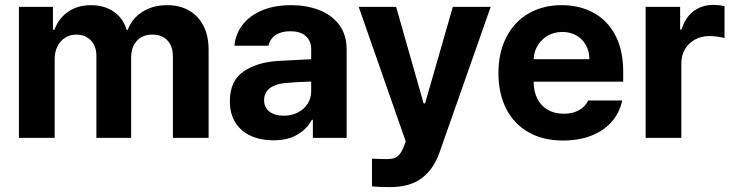

<svg xmlns="http://www.w3.org/2000/svg" viewBox="-20 -558 2966 777"><path d="M56.6 -530.3H194.3V-437.5H200.2Q217.3 -483.9 255.9 -510.5Q294.4 -537.1 347.7 -537.1Q402.3 -537.1 440.7 -510.5Q479 -483.9 492.2 -437.5H497.1Q514.2 -483.4 556.6 -510.3Q599.1 -537.1 657.2 -537.1Q706.5 -537.1 744.4 -515.9Q782.2 -494.6 803.2 -453.9Q824.2 -413.1 824.2 -356.4V0H679.7V-328.1Q679.7 -372.1 657 -395Q634.3 -418 596.7 -418Q556.2 -418 533.4 -392.3Q510.7 -366.7 510.7 -324.2V0H370.1V-332Q370.1 -371.1 347.7 -394.5Q325.2 -418 288.1 -418Q263.7 -418 243.9 -405.5Q224.1 -393.1 212.6 -370.6Q201.2 -348.1 201.2 -318.4V0H56.6Z M1107.4 -311.5Q1161.1 -314.9 1239.3 -318.4V-361.3Q1238.3 -394.5 1216.3 -413.1Q1194.3 -431.6 1154.3 -431.6Q1118.2 -431.6 1095.2 -416Q1072.3 -400.4 1066.4 -373H928.7Q933.1 -419.9 961.2 -457Q989.3 -494.1 1039.6 -515.6Q1089.8 -537.1 1158.2 -537.1Q1218.8 -537.1 1269.8 -518.1Q1320.8 -499 1351.8 -458.7Q1382.8 -418.5 1382.8 -357.4V0H1246.1V-73.2H1242.2Q1221.2 -34.7 1182.4 -12.5Q1143.6 9.8 1086.9 9.8Q1035.2 9.8 995.4 -8.1Q955.6 -25.9 932.9 -61.5Q910.2 -97.2 910.2 -148.4Q910.2 -230.5 965.3 -268.6Q1020.5 -306.6 1107.4 -311.5ZM1127.9 -89.8Q1160.2 -89.8 1185.8 -103Q1211.4 -116.2 1225.6 -139.2Q1239.7 -162.1 1239.3 -189.5V-228Q1216.3 -227.5 1182.6 -225.6Q1148.9 -223.6 1130.9 -221.7Q1092.8 -217.8 1070.8 -200.2Q1048.8 -182.6 1048.8 -152.3Q1048.8 -122.6 1070.6 -106.2Q1092.3 -89.8 1127.9 -89.8Z M1485.4 196.3V84Q1522.5 85.9 1543.9 85.9Q1561 85.9 1572.5 83Q1584 80.1 1594.5 69.3Q1605 58.6 1613.3 37.1L1622.1 14.6L1431.6 -530.3H1583L1694.3 -139.6H1700.2L1812.5 -530.3H1965.8L1758.8 58.6Q1734.9 126.5 1687 162.8Q1639.2 199.2 1558.6 199.2Q1513.2 199.2 1485.4 196.3Z M1997.1 -262.7Q1997.1 -344.2 2028.6 -406.5Q2060.1 -468.8 2118.2 -502.9Q2176.3 -537.1 2252.9 -537.1Q2324.2 -537.1 2380.6 -507.1Q2437 -477.1 2469.5 -416.5Q2502 -356 2502 -268.6V-227.5H2139.6Q2139.6 -188 2154.5 -158.7Q2169.4 -129.4 2197 -113.5Q2224.6 -97.7 2261.7 -97.7Q2297.4 -97.7 2323.2 -112.1Q2349.1 -126.5 2360.4 -151.4H2498Q2487.8 -102.5 2456.1 -65.9Q2424.3 -29.3 2373.8 -9.3Q2323.2 10.7 2258.8 10.7Q2178.2 10.7 2119.4 -22.5Q2060.5 -55.7 2028.8 -117.4Q1997.1 -179.2 1997.1 -262.7ZM2365.2 -318.4Q2365.2 -350.1 2351.3 -375.2Q2337.4 -400.4 2312.5 -414.6Q2287.6 -428.7 2255.9 -428.7Q2223.6 -428.7 2197.5 -414.1Q2171.4 -399.4 2156 -374Q2140.6 -348.6 2139.6 -318.4Z M2592.8 -530.3H2732.4V-438.5H2738.3Q2752.4 -486.8 2786.6 -512.5Q2820.8 -538.1 2866.2 -538.1Q2891.1 -538.1 2912.1 -533.2V-404.3Q2901.4 -407.2 2883.3 -409.7Q2865.2 -412.1 2850.6 -412.1Q2818.4 -412.1 2792.5 -397.9Q2766.6 -383.8 2752 -358.6Q2737.3 -333.5 2737.3 -301.8V0H2592.8Z"/></svg>

Font: Pretendard JP
Style: Bold
Weight: 700
Designer: Base glyphs from Inter by Rasmus Andersson; Hangeul glyphs from Noto Sans CJK(Source Han Sans) by Jang Soo-young and Kan
Foundry: Kil Hyung-jin
Version: Version 1.309